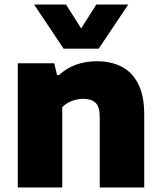

<svg xmlns="http://www.w3.org/2000/svg" viewBox="-20 -828 712 848"><path d="M58.5 0V-548.5H219.5L232 -496.5H241Q306 -557.5 409 -557.5Q469.5 -557.5 516.5 -533.8Q563.5 -510 590.2 -458Q617 -406 617 -322.5V0H420.5V-311Q420.5 -357 401.8 -374.2Q383 -391.5 348.5 -391.5Q322.5 -391.5 297.2 -382Q272 -372.5 255 -354.5V0ZM261 -613 130.5 -808H271.5L338.5 -702.5L405.5 -808H546.5L416 -613Z"/></svg>

Font: Encode Sans SemiExpanded SemiExpanded ExtraBold
Style: Regular
Weight: 800
Width: 6
Designer: Multiple Designers
Foundry: Impallari Type
Version: Version 3.000; ttfautohint (v1.8.3) -l 8 -r 50 -G 200 -x 14 